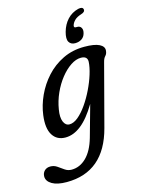

<svg xmlns="http://www.w3.org/2000/svg" viewBox="-197 -726 767 1046"><g transform="rotate(-15 186.5 -203.5)"><path d="M320 13.5Q259 245 46.5 245Q-6.5 245 -35.8 227.8Q-65 210.5 -65 184Q-65 165 -52.5 152.2Q-40 139.5 -19 139.5Q1.5 139.5 18.5 151.2Q35.5 163 52.2 174.8Q69 186.5 89.5 186.5Q136 186.5 172.8 150.5Q209.5 114.5 229.5 45L279.5 -133.5Q236 -60.5 192.2 -26Q148.5 8.5 103 8.5Q54.5 8.5 30.8 -29.5Q7 -67.5 16.5 -140.5Q23.5 -194.5 48 -248Q72.5 -301.5 112.5 -345.5Q152.5 -389.5 207 -416Q261.5 -442.5 328.5 -442.5Q385.5 -442.5 412.8 -428.8Q440 -415 437.5 -391.5Q436 -374 426.2 -364Q416.5 -354 411.5 -333.5ZM106.5 -148.5Q99 -105.5 109.5 -80.2Q120 -55 142.5 -55Q166 -55 191.5 -76.2Q217 -97.5 241.2 -132.2Q265.5 -167 285.2 -207.8Q305 -248.5 317.2 -288Q329.5 -327.5 331 -357.5Q332 -389.5 295 -389.5Q267 -389.5 237 -369.5Q207 -349.5 180 -315.5Q153 -281.5 133.5 -238.2Q114 -195 106.5 -148.5ZM320.5 -557Q335.5 -557 342.5 -544.8Q349.5 -532.5 344 -514Q339 -494.5 323.2 -484.2Q307.5 -474 286.5 -474Q262.5 -474 252 -491.5Q241.5 -509 252 -547.5Q263 -587 288 -614Q313 -641 350.5 -650.5Q376 -656 379 -640.5Q382 -625 358 -618Q332.5 -610 319.8 -597Q307 -584 303 -569.5Q300 -557 312.5 -557Z"/></g></svg>

Font: Fraunces 144pt SuperSoft
Style: Italic
Weight: 400
Italic angle: -16°
Version: Version 1.000;[b76b70a41]